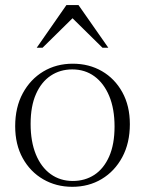

<svg xmlns="http://www.w3.org/2000/svg" viewBox="-20 -710 559 740"><path d="M260.5 -12.5Q307.5 -12.5 343.8 -36.2Q380 -60 400.8 -107Q421.5 -154 421.5 -222.5Q421.5 -290.5 401 -339.8Q380.5 -389 344 -415.8Q307.5 -442.5 258.5 -442.5Q212 -442.5 175.8 -418.5Q139.5 -394.5 118.8 -347.8Q98 -301 98 -232.5Q98 -164.5 118.2 -115Q138.5 -65.5 175.2 -39Q212 -12.5 260.5 -12.5ZM258.5 10Q196.5 10 146.5 -19Q96.5 -48 67.5 -100.5Q38.5 -153 38.5 -223.5Q38.5 -296.5 67.8 -350.5Q97 -404.5 147 -434.5Q197 -464.5 260.5 -464.5Q323 -464.5 372.8 -435.8Q422.5 -407 451.5 -354.5Q480.5 -302 480.5 -231.5Q480.5 -158.5 451.2 -104.2Q422 -50 372 -20Q322 10 258.5 10ZM121.5 -526 236 -690.5H282.5L397.5 -526H375L248 -651H271L144 -526Z"/></svg>

Font: Newsreader 36pt Light
Style: Regular
Weight: 300
Designer: Hugues Gentile
Foundry: Production Type
Version: Version 1.003